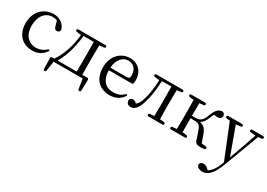

<svg xmlns="http://www.w3.org/2000/svg" viewBox="3 -1371 3455 2484"><g transform="rotate(30 1730.5 -128.5)"><path d="M296 18C386 18 444 -17 488 -79C495 -88 495 -95 489 -101C483 -106 476 -103 466 -94C425 -57 378 -38 324 -38C210 -38 133 -119 133 -260C133 -403 210 -493 314 -493C338 -493 361 -489 383 -480L403 -410C410 -374 426 -361 452 -361C469 -361 483 -368 490 -386C494 -395 493 -402 490 -412C464 -487 393 -532 309 -532C173 -532 49 -431 49 -250C49 -82 151 18 296 18Z M614 4H1048L1070 149C1072 162 1080 167 1092 167C1104 167 1110 159 1110 147L1114 -15C1114 -28 1107 -35 1094 -35H1019C1018 -90 1017 -173 1017 -228V-287C1017 -339 1018 -418 1019 -474L1087 -481C1099 -482 1106 -490 1106 -501C1106 -512 1099 -518 1086 -518H682C669 -518 662 -512 662 -501C662 -490 669 -483 681 -481L747 -472C731 -304 680 -150 601 -35H569C556 -35 549 -28 549 -15L552 147C552 160 559 167 570 167C582 167 589 162 591 149ZM650 -35C674 -73 695 -119 713 -167C749 -262 771 -368 782 -478H935C936 -422 937 -340 937 -287V-228C937 -173 936 -90 935 -35Z M1456 18C1540 18 1603 -17 1648 -79C1655 -89 1655 -96 1649 -102C1643 -107 1636 -104 1627 -95C1589 -58 1540 -38 1477 -38C1367 -38 1289 -106 1286 -258H1628C1639 -258 1648 -263 1651 -275C1653 -288 1654 -304 1654 -322C1654 -442 1576 -532 1447 -532C1316 -532 1202 -426 1202 -256C1202 -72 1309 18 1456 18ZM1287 -297C1296 -419 1362 -493 1445 -493C1529 -493 1576 -432 1576 -349C1576 -312 1567 -297 1531 -297Z M1767 14C1820 14 1865 -26 1899 -136C1929 -225 1947 -344 1952 -480H2093C2094 -424 2095 -341 2095 -287V-228C2095 -175 2094 -95 2093 -39L2031 -34C2019 -33 2012 -25 2012 -14C2012 -3 2019 4 2032 4H2238C2251 4 2258 -3 2258 -14C2258 -25 2251 -33 2239 -34L2177 -40C2175 -95 2174 -175 2174 -228V-287C2174 -339 2175 -418 2177 -474L2239 -481C2251 -482 2258 -490 2258 -501C2258 -512 2251 -518 2238 -518H1848C1835 -518 1828 -512 1828 -501C1828 -490 1835 -483 1847 -481L1916 -472C1912 -344 1895 -236 1864 -148C1849 -106 1832 -80 1806 -59C1785 -78 1769 -88 1750 -88C1731 -88 1717 -81 1707 -66C1702 -58 1700 -51 1702 -42C1706 -5 1732 14 1767 14Z M2348 -14C2348 -2 2355 4 2368 4H2574C2587 4 2594 -3 2594 -14C2594 -25 2587 -33 2575 -34L2514 -40C2513 -94 2512 -175 2512 -248H2566C2631 -248 2654 -235 2677 -171L2720 -44C2735 1 2753 12 2813 12C2829 12 2848 10 2866 7C2878 5 2884 -2 2884 -13C2884 -24 2877 -31 2865 -32L2801 -39L2760 -153C2734 -225 2703 -256 2642 -269C2677 -285 2703 -317 2726 -381C2735 -406 2744 -425 2755 -441C2771 -437 2787 -435 2809 -435C2844 -435 2867 -451 2867 -484C2867 -505 2857 -519 2839 -528C2831 -532 2824 -532 2814 -530C2761 -519 2731 -483 2699 -395C2665 -303 2626 -285 2566 -285H2512C2512 -343 2513 -420 2514 -474L2575 -481C2587 -482 2594 -489 2594 -501C2594 -512 2587 -518 2574 -518H2368C2355 -518 2348 -512 2348 -501C2348 -490 2355 -482 2367 -481L2429 -474C2430 -418 2431 -339 2431 -287V-228C2431 -175 2430 -95 2429 -39L2367 -34C2355 -33 2348 -25 2348 -14Z M2990 275C3069 275 3136 209 3196 48L3392 -475L3442 -480C3454 -481 3461 -489 3461 -500C3461 -511 3454 -518 3441 -518H3279C3266 -518 3259 -511 3259 -500C3259 -489 3266 -481 3278 -480L3352 -474L3283 -274L3208 -66L3059 -474L3129 -480C3141 -481 3148 -489 3148 -500C3148 -511 3141 -518 3128 -518H2922C2909 -518 2902 -511 2902 -500C2902 -489 2909 -481 2921 -480L2969 -475L3172 29L3161 58C3132 136 3093 194 3041 224L3029 212C3004 189 2982 176 2957 176C2934 176 2912 185 2903 206C2900 215 2900 221 2903 230C2913 260 2951 275 2990 275Z"/></g></svg>

Font: 寒蝉锦书宋
Style: Regular
Weight: 400
Designer: 寒蝉锦书宋{Warren} 思源宋体{Ryoko NISHIZUKA 西塚涼子 (kana & ideographs); Frank Grießhammer (Latin, Greek & Cyrillic); Wenlong ZHANG 
Foundry: Adobe & ChillType
Version: Version 2.000;Glyphs 3.1.1 (3135)